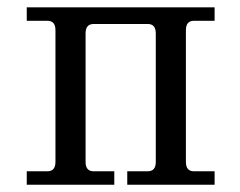

<svg xmlns="http://www.w3.org/2000/svg" viewBox="-20 -509 660 529"><path d="M571.3 0H330.6V-37.1H387.2Q409.2 -37.1 409.2 -63V-417Q409.2 -442.9 387.2 -442.9H237.8Q215.8 -442.9 215.8 -417V-63Q215.8 -37.1 237.8 -37.1H294.9V0H53.7V-37.1H110.8Q132.8 -37.1 132.8 -63V-425.8Q132.8 -451.7 110.8 -451.7H53.7V-488.8H571.3V-451.7H514.2Q492.2 -451.7 492.2 -425.8V-63Q492.2 -37.1 514.2 -37.1H571.3Z"/></svg>

Font: Munson
Style: Regular
Weight: 400
Designer: Paul James MIller
Foundry: High-Logic / Made with FontCreator
Version: Version 2.10;May 5, 2019;FontCreator 11.5.0.2430 64-bit